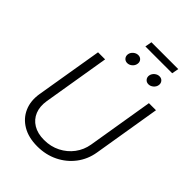

<svg xmlns="http://www.w3.org/2000/svg" viewBox="-293 -1157 1294 1294"><g transform="rotate(45 354.5 -509.5)"><path d="M313.5 10.7Q230 10.7 172.4 -23.4Q114.7 -57.6 89.1 -116.5Q63.5 -175.3 75.7 -250L155.3 -727.5H222.7L143.6 -250Q134.3 -191.9 152.3 -147.5Q170.4 -103 212.2 -77.6Q253.9 -52.2 315.9 -52.2Q379.4 -52.2 431.6 -78.9Q483.9 -105.5 518.1 -151.1Q552.2 -196.8 562 -254.4L640.1 -727.5H707.5L627.9 -245.1Q615.7 -170.4 571.8 -112.5Q527.8 -54.7 461.2 -22Q394.5 10.7 313.5 10.7ZM547.9 -814.9Q528.8 -814.9 517.6 -828.4Q506.3 -841.8 509.3 -860.8Q512.7 -879.4 528.3 -892.8Q543.9 -906.2 563 -906.2Q582 -906.2 593 -892.8Q604 -879.4 601.1 -860.8Q598.1 -841.8 582.3 -828.4Q566.4 -814.9 547.9 -814.9ZM345.2 -814.9Q326.7 -814.9 315.4 -828.4Q304.2 -841.8 307.1 -860.8Q310.1 -879.4 325.9 -892.8Q341.8 -906.2 360.8 -906.2Q379.9 -906.2 390.9 -892.8Q401.9 -879.4 398.4 -860.8Q395.5 -841.8 379.9 -828.4Q364.3 -814.9 345.2 -814.9ZM617.7 -1029.8 608.4 -981H353L361.8 -1029.8Z"/></g></svg>

Font: Inter 24pt Light
Style: Italic
Weight: 300
Italic angle: -9.3988°
Designer: Rasmus Andersson
Foundry: rsms
Version: Version 4.001;git-66647c0bb